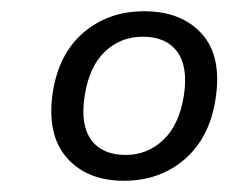

<svg xmlns="http://www.w3.org/2000/svg" viewBox="-20 -734 408 343"><path d="M201.5 -411.1Q135.3 -411.1 99.3 -452.3Q63.2 -493.5 74.2 -568.9Q85.2 -638.5 129.6 -676.2Q174 -713.9 237.6 -713.9Q304.3 -713.9 340.6 -673.5Q377 -633.1 365 -556.6Q354.4 -488 310 -449.6Q265.6 -411.1 201.5 -411.1ZM204.5 -457.2Q243.8 -457.2 272.1 -484.4Q300.3 -511.6 308.4 -563Q316.4 -614.4 296.7 -641.4Q277.1 -668.4 235.2 -668.4Q195.3 -668.4 167.3 -641.6Q139.3 -614.9 131.3 -563Q123.2 -511.1 142.9 -484.1Q162.6 -457.2 204.5 -457.2Z"/></svg>

Font: Mulish ExtraLight
Style: Italic
Weight: 200
Italic angle: -9°
Designer: Vernon Adams
Foundry: Vernon Adams
Version: Version 3.603